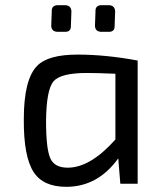

<svg xmlns="http://www.w3.org/2000/svg" viewBox="-20 -710 613 742"><path d="M204 -587Q179 -587 178 -610L180 -666Q179 -690 204 -690H230Q255 -690 256 -666L254 -611Q255 -587 232 -587ZM373 -587Q348 -587 347 -610L349 -666Q348 -690 373 -690H399Q424 -690 425 -666L423 -611Q424 -587 401 -587ZM445 0 437 -98Q358 12 236 12Q147 12 110 -45Q71 -105 72 -249Q72 -404 124 -456Q166 -499 280 -499Q389 -499 512 -476V0ZM426 -425Q354 -428 316 -428Q215 -428 187 -396Q159 -363 158 -242Q158 -133 175 -97Q191 -62 242 -62Q329 -62 426 -171Z"/></svg>

Font: Taylor Sans
Style: Regular
Weight: 400
Italic angle: -8°
Designer: Natanael Gama
Version: Version 1.001 September 8, 2015